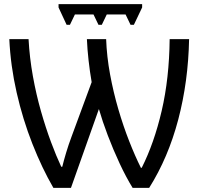

<svg xmlns="http://www.w3.org/2000/svg" viewBox="-20 -903 959 928"><path d="M667 -883V-867L627 -783H611L587 -833H496L472 -783H456L432 -833H342L318 -783H302L263 -867V-883ZM238 5Q183 -90 136.5 -208Q90 -326 60.5 -455.5Q31 -585 25 -714H118Q123 -623 139 -534.5Q155 -446 178 -365.5Q201 -285 226.5 -216.5Q252 -148 276 -97H281Q288 -126 299.5 -164.5Q311 -203 326 -243L423 -506Q414 -558 408 -612Q402 -666 400 -714H493Q496 -630 512 -543.5Q528 -457 552 -375Q576 -293 604.5 -220.5Q633 -148 661 -92H665Q725 -211 761.5 -367.5Q798 -524 800 -714H894Q890 -509 841.5 -325Q793 -141 701 5H621Q589 -47 558 -113.5Q527 -180 501 -248.5Q475 -317 458 -376L323 5Z"/></svg>

Font: Go Noto Current
Style: Regular
Weight: 400
Designer: Monotype Design Team
Foundry: Monotype Imaging Inc.
Version: Version 2.007; ttfautohint (v1.8) -l 8 -r 50 -G 200 -x 14 -D